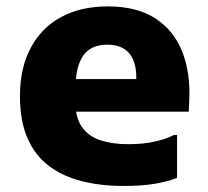

<svg xmlns="http://www.w3.org/2000/svg" viewBox="-20 -582 664 612"><path d="M374.4 10.8Q300.5 10.8 239.5 -4.9Q178.4 -20.6 134.6 -54.1Q90.8 -87.7 67.2 -142.6Q43.6 -197.6 43.6 -275.4Q43.6 -365.3 77.9 -429.5Q112.2 -493.7 175 -527.7Q237.8 -561.6 323.6 -561.6Q417.2 -561.6 476.1 -522.8Q535 -484 561.3 -416.2Q587.6 -348.4 583.2 -262.4L581.5 -226H152.4V-330H414.4V-335.2Q414.4 -385 391.7 -412.3Q369 -439.6 320.8 -439.6Q290 -439.6 267.3 -425.8Q244.6 -412 232.4 -379.5Q220.2 -347 220.2 -291.2V-258.6Q220.2 -206.1 241.6 -176.5Q263 -146.8 301.1 -134.6Q339.1 -122.4 389.6 -122.4Q436.4 -122.4 474.5 -131Q512.6 -139.6 533.6 -151.6H544.4V-15Q514.1 -3 472.7 3.9Q431.2 10.8 374.4 10.8Z"/></svg>

Font: Kufam
Style: Regular
Weight: 400
Designer: Wael Morcos, Artur Schmal
Foundry: Original Type
Version: Version 1.301; ttfautohint (v1.8.3)